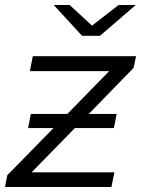

<svg xmlns="http://www.w3.org/2000/svg" viewBox="-26 -752 567 772"><path d="M511 -479 331 -294H443L432 -237H275L101 -59H434L422 0H-6L3 -47L189 -237H87L98 -294H245L413 -466H94L106 -526H521ZM520 -732 376 -608H304L190 -732H254L344 -649L451 -732Z"/></svg>

Font: Montserrat Alternates
Style: Italic
Weight: 400
Italic angle: -11.3°
Designer: Julieta Ulanovsky
Foundry: Julieta Ulanovsky
Version: Version 7.200